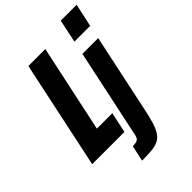

<svg xmlns="http://www.w3.org/2000/svg" viewBox="-281 -850 1153 1153"><g transform="rotate(-45 295.5 -273.0)"><path d="M-10 0 136 -688H280L161 -131H292L264 0ZM435 -596 466 -743H601L569 -596ZM217 197 239 96Q264 96 275.5 90.5Q287 85 291.5 74Q296 63 299 45L417 -510H551L447 -20Q435 40 423 79.5Q411 119 395.5 143Q380 167 357.5 178.5Q335 190 301 193.5Q267 197 217 197Z"/></g></svg>

Font: Saira Condensed ExtraBold
Style: Italic
Weight: 800
Width: 3
Italic angle: -12°
Designer: Hector Gatti with collaboration of the Omnibus-Type team
Foundry: Omnibus-Type
Version: Version 1.101